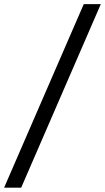

<svg xmlns="http://www.w3.org/2000/svg" viewBox="-60 -781 499 911"><path d="M418.3 -761.4H337.4L-40.5 109.4H40.5Z"/></svg>

Font: Margiela Sans Text
Style: Italic
Weight: 400
Italic angle: -9.39999°
Designer: Stefan Endress, Andreas Faust
Version: Version 1.100;FEAKit 1.0